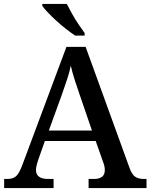

<svg xmlns="http://www.w3.org/2000/svg" viewBox="-20 -951 761 971"><path d="M1 0V-46H18Q46 -46 62 -60.5Q78 -75 95 -122L316 -714H413L634 -105Q646 -70 662.5 -58Q679 -46 706 -46H721V0H428V-46H456Q481 -46 495.5 -56.5Q510 -67 510 -91Q510 -100 508 -110Q506 -120 502 -130L464 -238H207L172 -139Q168 -127 165 -114Q162 -101 162 -91Q162 -68 178 -57Q194 -46 221 -46H251V0ZM227 -291H445L386 -463Q372 -503 359 -543Q346 -583 338 -619Q331 -584 319 -548.5Q307 -513 292 -470ZM360 -771Q339 -785 314 -804.5Q289 -824 265 -846Q241 -868 222 -888Q203 -908 194 -921V-931H318Q329 -909 344 -882Q359 -855 376.5 -829Q394 -803 408 -784V-771Z"/></svg>

Font: Noto Naskh Arabic Medium
Style: Regular
Weight: 500
Designer: Monotype Design Team, David Williams, Mohamad Dakak and Nizar Qandah
Foundry: Monotype Imaging Inc.
Version: Version 2.016